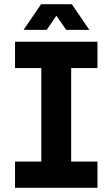

<svg xmlns="http://www.w3.org/2000/svg" viewBox="-20 -900 539 920"><path d="M52 0V-126H178V-574H52V-700H447V-574H321V-126H447V0ZM93 -757 177 -880H324L408 -757H297L250 -825L204 -757Z"/></svg>

Font: MuseoModerno Thin SemiBold
Style: Regular
Weight: 600
Version: Version 1.003